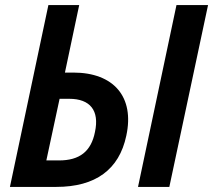

<svg xmlns="http://www.w3.org/2000/svg" viewBox="-20 -734 837 754"><path d="M19 0H201C355 0 448 -68 476 -201C509 -353 427 -449 268 -449H235L291 -714H170ZM522 0H645L797 -714H673ZM162 -104 214 -346H252C334 -346 371 -300 353 -216C338 -139 292 -104 212 -104Z"/></svg>

Font: Noto Sans SemiCondensed SemiBold
Style: Italic
Weight: 600
Width: 4
Italic angle: -12°
Designer: Monotype Design Team
Foundry: Monotype Imaging Inc.
Version: Version 2.013